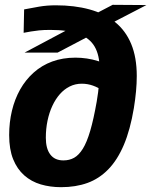

<svg xmlns="http://www.w3.org/2000/svg" viewBox="-20 -767 627 796"><path d="M409 -389Q388 -404 365.5 -412Q343 -420 319 -420Q292 -420 269 -408.5Q246 -397 228 -376.5Q210 -356 197 -328Q184 -300 177 -266.5Q170 -233 170 -196Q170 -174 174.5 -156.5Q179 -139 188.5 -126.5Q198 -114 211.5 -108Q225 -102 243 -102Q268 -102 287.5 -113Q307 -124 323.5 -150.5Q340 -177 354 -224.5Q368 -272 381 -346Q388 -387 390.5 -420Q393 -453 393 -482Q393 -538 372.5 -573.5Q352 -609 307 -626Q262 -643 188 -643Q161 -643 142 -641Q123 -639 108.5 -636.5Q94 -634 78 -631L80 -728Q110 -734 142.5 -739.5Q175 -745 211 -745Q289 -745 351 -728Q413 -711 457 -675.5Q501 -640 524 -584.5Q547 -529 547 -452Q547 -422 544 -389Q541 -356 535 -319Q520 -229 493.5 -166.5Q467 -104 429 -65Q391 -26 342.5 -8.5Q294 9 233 9Q188 9 149 -2.5Q110 -14 80.5 -40Q51 -66 34.5 -107Q18 -148 18 -207Q18 -260 29.5 -308Q41 -356 63.5 -396Q86 -436 119.5 -466Q153 -496 196.5 -512Q240 -528 293 -528Q316 -528 340 -524.5Q364 -521 387.5 -513.5Q411 -506 429 -494ZM219 -549H82L332 -682L330 -686L447 -747L587 -746L396 -647L398 -643Z"/></svg>

Font: Georama ExtraCondensed Thin
Style: Bold Italic
Weight: 700
Italic angle: -9°
Version: Version 1.001